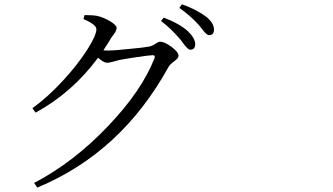

<svg xmlns="http://www.w3.org/2000/svg" viewBox="-20 -809 1540 888"><path d="M152.3 58.6 137.7 37.1Q321.3 -58.6 481.4 -227.5Q635.7 -389.6 694.3 -539.1Q700.2 -553.7 686.5 -553.7Q671.9 -553.7 613.3 -544.9Q560.5 -537.1 530.3 -531.2Q523.4 -529.3 509.8 -525.4Q484.4 -518.6 475.6 -518.6Q460 -518.6 433.6 -542Q313.5 -379.9 144.5 -288.1L129.9 -308.6Q202.1 -360.4 274.4 -439.5Q338.9 -509.8 382.8 -578.1Q425.8 -645.5 425.8 -673.8Q425.8 -695.3 366.2 -720.7L371.1 -739.3Q408.2 -739.3 429.7 -735.4Q459 -728.5 489.3 -710.9Q519.5 -692.4 519.5 -679.7Q519.5 -668.9 505.9 -649.4Q496.1 -637.7 491.2 -628.9Q489.3 -625 484.4 -617.2Q466.8 -588.9 458 -576.2Q464.8 -575.2 476.6 -575.2Q508.8 -575.2 581.1 -583Q645.5 -588.9 670.9 -593.8Q684.6 -596.7 700.2 -607.4Q712.9 -616.2 720.7 -616.2Q740.2 -616.2 772.5 -592.8Q805.7 -568.4 805.7 -550.8Q805.7 -540 786.1 -525.9Q766.6 -511.7 759.8 -500Q541 -102.5 152.3 58.6ZM859.4 -579.1Q848.6 -579.1 826.2 -610.4Q818.4 -620.1 814.5 -626Q769.5 -678.7 724.6 -711.9L737.3 -727.5Q811.5 -699.2 849.6 -664.1Q882.8 -631.8 882.8 -604.5Q882.8 -579.1 859.4 -579.1ZM947.3 -646.5Q935.5 -646.5 916 -672.9Q906.2 -685.5 899.4 -693.4Q864.3 -733.4 809.6 -772.5L821.3 -789.1Q883.8 -767.6 932.6 -732.4Q969.7 -703.1 969.7 -671.9Q969.7 -646.5 947.3 -646.5Z"/></svg>

Font: Bpmf Zihi Box R
Style: R
Weight: 400
Foundry: But Ko
Version: Version 1.320